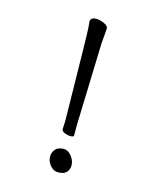

<svg xmlns="http://www.w3.org/2000/svg" viewBox="-109 -789 719 875"><g transform="rotate(15 250.0 -351.5)"><path d="M260 -165Q247 -165 232.5 -171Q218 -177 218 -188Q220 -208 220 -227Q214 -640 212 -660L209 -695Q213 -712 235 -712Q253 -712 273.5 -703Q294 -694 294 -681L288 -609L276 -223V-172Q276 -165 260 -165ZM248 9Q227 9 211 -10Q195 -29 195 -51Q195 -72 208 -86.5Q221 -101 248 -101Q267 -101 283.5 -80.5Q300 -60 300 -37Q300 -17 287.5 -4Q275 9 248 9Z"/></g></svg>

Font: LXGW WenKai Mono TC
Style: Regular
Weight: 400
Designer: LXGW / Fontworks Inc.
Foundry: LXGW / Fontworks Inc.
Version: Version 1.330